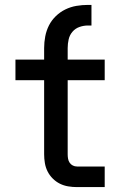

<svg xmlns="http://www.w3.org/2000/svg" viewBox="-20 -763 490 783"><path d="M294 0Q276 0 258 -3Q240 -6 224 -14Q208 -22 195 -35Q182 -48 174 -64Q166 -80 163 -98Q160 -116 160 -134V-436H43V-520H160V-567Q160 -591 164.5 -614.5Q169 -638 179.5 -659Q190 -680 207.5 -697Q225 -714 246.5 -724.5Q268 -735 291.5 -739Q315 -743 339 -743H353V-659H339Q321 -659 304 -653Q287 -647 275.5 -633.5Q264 -620 260 -602.5Q256 -585 256 -567V-520H407V-436H256V-134Q256 -125 257.5 -116Q259 -107 264 -99.5Q269 -92 277 -88Q285 -84 294 -84H407V0Z"/></svg>

Font: Iosevka Aile Medium
Style: Regular
Weight: 500
Designer: Belleve Invis
Foundry: Belleve Invis
Version: Version 27.3.5; ttfautohint (v1.8.4)